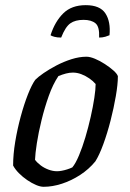

<svg xmlns="http://www.w3.org/2000/svg" viewBox="-20 -718 500 738"><path d="M147.6 0Q135 0 118.5 -7Q102 -14 84.5 -25.9Q67.1 -37.8 52.8 -52.2Q38.5 -66.6 30.4 -81.7Q30.4 -124.1 38.5 -173.2Q46.7 -222.4 59.6 -269.9Q72.5 -317.4 87.3 -355Q102.1 -392.6 115.5 -411.2Q126.2 -422.2 147.8 -437.1Q169.5 -452 197.1 -466.5Q224.7 -480.9 254.8 -490.5Q285 -500 312.4 -500Q326.1 -500 345.1 -492.1Q364.1 -484.2 383.1 -471.8Q402.1 -459.5 416.1 -447Q430.1 -434.5 433.1 -425.2Q433.1 -394.1 425.2 -348.5Q417.4 -303 404.9 -254.2Q392.4 -205.5 377 -163.5Q361.7 -121.6 346.5 -97.7Q321.5 -67.2 288 -45.5Q254.6 -23.8 218.2 -11.9Q181.7 0 147.6 0ZM199.3 -59.8Q207.3 -59.8 217.4 -61.7Q227.5 -63.5 238.4 -67Q249.2 -70.4 258 -74.6Q270.7 -89.8 283.6 -120.6Q296.6 -151.5 308.1 -190.1Q319.6 -228.7 328.6 -268.6Q337.6 -308.5 342.6 -341.8Q347.6 -375.1 347.6 -395Q337.7 -406.8 323.5 -416.5Q309.4 -426.3 293.2 -432.6Q277 -439 260.1 -439Q247.1 -439 233.5 -435.4Q220 -431.8 204.6 -425.7Q183.5 -394.4 167.5 -349.5Q151.5 -304.5 139.8 -256.6Q128 -208.7 121.7 -167.9Q115.4 -127.1 114.6 -103.8Q123 -92.4 136.3 -82.4Q149.5 -72.4 166.3 -66.1Q183.1 -59.8 199.3 -59.8ZM215.1 -573.6Q199.8 -573.6 188.8 -576.6Q177.8 -579.6 174.3 -582.6Q191 -634.9 223.1 -666.6Q255.1 -698.2 309.5 -698.2Q364.3 -698.2 385.1 -666.6Q405.9 -634.9 400.9 -582.6Q396.4 -580.4 385.4 -577Q374.3 -573.6 361 -573.6Q363 -615.4 347 -628.5Q331 -641.7 301.1 -641.7Q269.2 -641.7 250.2 -628.2Q231.1 -614.6 215.1 -573.6Z"/></svg>

Font: Texturina Medium
Style: Italic
Weight: 500
Italic angle: -11°
Designer: Guillermo Torres Carreño
Foundry: Omnibus-Type
Version: Version 1.002